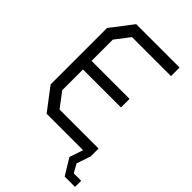

<svg xmlns="http://www.w3.org/2000/svg" viewBox="-258 -793 1061 1061"><g transform="rotate(45 273.0 -262.5)"><path d="M546 127V175H465L407 80L434 0H149L50 -130V-571L149 -700H488V-633H183L118 -548V-382H415V-315H118V-153L183 -67H488V0H486L460 77L473 100L488 127Z"/></g></svg>

Font: Turret Road Medium
Style: Regular
Weight: 500
Designer: Noponies
Foundry: Noponies
Version: Version 1.001; ttfautohint (v1.8)